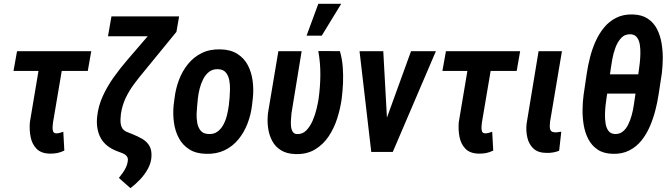

<svg xmlns="http://www.w3.org/2000/svg" viewBox="-20 -797 3523 1007"><path d="M458.5 -528.3 440.4 -424.8H50.8L69.3 -528.3ZM199.2 -528.3H321.3L257.8 -153.3Q256.8 -145 255.9 -132.1Q254.9 -119.1 258.3 -108.6Q261.7 -98.1 274.4 -97.7Q284.2 -97.2 293.7 -100.1Q303.2 -103 312 -106L317.4 -7.3Q298.8 2 280.3 5.6Q261.7 9.3 241.2 8.8Q195.3 7.8 171.4 -17.1Q147.5 -42 140.4 -79.6Q133.3 -117.2 136.7 -156.2Z M844.2 -710.9H919.4L905.3 -629.9L738.8 -426.3Q710.4 -392.6 684.3 -357.7Q658.2 -322.8 639.6 -284.2Q621.1 -245.6 614.3 -200.2Q612.8 -188 612.1 -174.6Q611.3 -161.1 613 -148.2Q614.7 -135.3 621.3 -124.5Q627.9 -113.8 641.1 -106.9L672.9 -94.2Q702.1 -82.5 726.1 -68.6Q750 -54.7 763.2 -32.7Q776.4 -10.7 774.4 24.9Q772.5 57.6 755.6 88.4Q738.8 119.1 714.1 145Q689.5 170.9 664.1 189.9L603.5 136.2Q613.8 123.5 623.3 110.1Q632.8 96.7 640.1 81.8Q647.5 66.9 649.9 50.3Q652.3 38.1 649.2 30Q646 22 638.9 16.1Q631.8 10.3 620.6 5.9L593.3 -4.4Q563 -16.1 541.7 -33.4Q520.5 -50.8 508.1 -73.5Q495.6 -96.2 491 -123.8Q486.3 -151.4 489.3 -183.1Q495.1 -240.2 518.8 -292.2Q542.5 -344.2 576.2 -391.4Q609.9 -438.5 646 -480.5ZM564.5 -710.9H869.6L851.6 -606.9H546.4Z M890.6 -244.6 895.5 -282.7Q901.4 -332 918.9 -378.4Q936.5 -424.8 966.3 -461.4Q996.1 -498 1038.3 -518.8Q1080.6 -539.6 1136.2 -538.1Q1189 -537.1 1224.6 -514.6Q1260.3 -492.2 1279.5 -455.6Q1298.8 -418.9 1304.9 -374Q1311 -329.1 1306.2 -283.2L1301.8 -244.6Q1295.9 -195.3 1278.1 -148.9Q1260.3 -102.5 1230.5 -66.2Q1200.7 -29.8 1158.7 -9.3Q1116.7 11.2 1061.5 9.8Q1007.8 8.8 972.7 -13.7Q937.5 -36.1 918 -72.8Q898.4 -109.4 892.3 -154.1Q886.2 -198.7 890.6 -244.6ZM1018.1 -283.2 1014.2 -243.7Q1012.2 -225.6 1011.2 -200.9Q1010.3 -176.3 1014.6 -152.3Q1019 -128.4 1032.2 -112.1Q1045.4 -95.7 1071.8 -94.2Q1101.6 -92.3 1121.1 -106.9Q1140.6 -121.6 1152.8 -145.3Q1165 -168.9 1171.1 -195.6Q1177.2 -222.2 1180.2 -245.1L1184.1 -284.2Q1185.5 -301.8 1186.3 -326.7Q1187 -351.6 1182.6 -375.5Q1178.2 -399.4 1165 -416Q1151.9 -432.6 1125.5 -434.1Q1096.7 -435.5 1077.4 -420.9Q1058.1 -406.2 1045.9 -382.3Q1033.7 -358.4 1027.1 -332Q1020.5 -305.7 1018.1 -283.2Z M1439.9 -528.3H1562L1508.8 -203.1Q1508.3 -193.8 1506.6 -176.5Q1504.9 -159.2 1505.9 -140.4Q1506.8 -121.6 1513.9 -108.2Q1521 -94.7 1537.1 -93.8Q1565.9 -92.3 1586.2 -112.8Q1606.4 -133.3 1619.9 -164.6Q1633.3 -195.8 1640.6 -227.1Q1647.9 -258.3 1650.9 -278.3Q1659.7 -340.8 1660.2 -404.3Q1660.6 -467.8 1649.4 -529.3L1762.7 -528.8Q1774.4 -488.3 1777.6 -446.3Q1780.8 -404.3 1779.1 -362.1Q1777.3 -319.8 1772 -278.3Q1765.1 -228 1748.8 -176.5Q1732.4 -125 1703.9 -82Q1675.3 -39.1 1632.3 -13.2Q1589.4 12.7 1530.3 11.2Q1483.9 9.8 1453.9 -8.8Q1423.8 -27.3 1407.5 -58.1Q1391.1 -88.9 1386 -126.7Q1380.9 -164.6 1385.7 -205.1ZM1587.9 -609.9 1649.4 -776.9H1769.5L1667.5 -609.9Z M1982.4 -105.5 2135.7 -528.3H2266.1L2040 0H1960.9ZM1990.2 -528.3 2014.2 -92.8 2002.9 0H1927.2L1865.7 -528.3Z M2708 -528.3 2689.9 -424.8H2300.3L2318.8 -528.3ZM2448.7 -528.3H2570.8L2507.3 -153.3Q2506.3 -145 2505.4 -132.1Q2504.4 -119.1 2507.8 -108.6Q2511.2 -98.1 2523.9 -97.7Q2533.7 -97.2 2543.2 -100.1Q2552.7 -103 2561.5 -106L2566.9 -7.3Q2548.3 2 2529.8 5.6Q2511.2 9.3 2490.7 8.8Q2444.8 7.8 2420.9 -17.1Q2397 -42 2389.9 -79.6Q2382.8 -117.2 2386.2 -156.2Z M2804.7 -528.3H2927.2L2864.7 -157.2Q2863.3 -144.5 2863.3 -132.3Q2863.3 -120.1 2869.1 -111.8Q2875 -103.5 2890.6 -103Q2898.9 -102.5 2907.2 -104Q2915.5 -105.5 2923.8 -106.4L2912.6 -6.3Q2897 0 2879.9 2.7Q2862.8 5.4 2845.7 4.9Q2801.8 4.4 2778.1 -17.6Q2754.4 -39.6 2746.1 -74.2Q2737.8 -108.9 2741.7 -147Z M3299.3 -721.2Q3346.7 -719.7 3377.7 -699Q3408.7 -678.2 3425.8 -644.8Q3442.9 -611.3 3449.7 -571Q3456.5 -530.8 3456.1 -489.5Q3455.6 -448.2 3451.2 -412.6L3434.1 -300.8Q3428.2 -261.2 3417 -217.8Q3405.8 -174.3 3387.9 -133.1Q3370.1 -91.8 3343.5 -59.1Q3316.9 -26.4 3279.8 -7.6Q3242.7 11.2 3192.9 9.8Q3145 8.3 3114.3 -12.5Q3083.5 -33.2 3065.9 -66.9Q3048.3 -100.6 3041.5 -141.1Q3034.7 -181.6 3035.4 -223.1Q3036.1 -264.6 3041 -300.3L3057.6 -412.6Q3063.5 -452.6 3074.5 -495.8Q3085.4 -539.1 3103.5 -579.6Q3121.6 -620.1 3148.2 -652.6Q3174.8 -685.1 3212.4 -703.9Q3250 -722.7 3299.3 -721.2ZM3289.6 -617.2Q3258.3 -619.1 3238.8 -598.6Q3219.2 -578.1 3207.8 -546.9Q3196.3 -515.6 3190.9 -484.1Q3185.5 -452.6 3182.6 -431.6L3179.2 -407.2H3327.6L3331.1 -432.1Q3333 -444.3 3335.4 -466.1Q3337.9 -487.8 3338.6 -513.2Q3339.4 -538.6 3335.9 -561.5Q3332.5 -584.5 3321.5 -599.9Q3310.5 -615.2 3289.6 -617.2ZM3203.6 -94.2Q3228 -92.8 3245.4 -106.2Q3262.7 -119.6 3274.2 -142.6Q3285.6 -165.5 3292.7 -191.4Q3299.8 -217.3 3303.5 -241.7Q3307.1 -266.1 3309.6 -282.2L3313 -306.2H3164.6L3161.1 -282.7Q3159.2 -270 3156.5 -248Q3153.8 -226.1 3153.1 -200.2Q3152.3 -174.3 3156 -150.4Q3159.7 -126.5 3170.9 -111.1Q3182.1 -95.7 3203.6 -94.2Z"/></svg>

Font: Roboto Condensed SemiBold
Style: Italic
Weight: 600
Italic angle: -12°
Designer: Christian Robertson
Foundry: Google
Version: Version 3.008; 2023